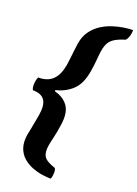

<svg xmlns="http://www.w3.org/2000/svg" viewBox="-191 -853 856 1199"><g transform="rotate(20 237.5 -254.0)"><path d="M309 270Q283 270 250 265Q217 260 183.5 247Q150 234 123 210.5Q96 187 83 150.5Q70 114 78 62Q82 42 87.5 15Q93 -12 97.5 -38Q102 -64 105 -80Q116 -147 94.5 -179Q73 -211 16 -211Q10 -220 9 -235Q8 -250 10 -264Q12 -280 19 -297Q81 -297 115 -330Q149 -363 161 -431Q164 -449 167 -477Q170 -505 173.5 -533.5Q177 -562 180 -583Q188 -632 213 -666Q238 -700 272.5 -722Q307 -744 345 -756Q383 -768 417 -773Q451 -778 475 -778Q475 -773 475 -768Q475 -763 474 -757Q472 -742 466.5 -728Q461 -714 453 -706Q410 -693 385.5 -678Q361 -663 349 -641.5Q337 -620 332 -587Q328 -563 325.5 -528Q323 -493 315 -445Q301 -359 255.5 -316.5Q210 -274 147 -260Q147 -253 149 -251Q209 -236 238.5 -192Q268 -148 254 -63Q247 -14 238.5 20.5Q230 55 226 79Q218 128 234.5 153.5Q251 179 310 198Q316 206 316.5 220.5Q317 235 315 248Q314 255 312.5 260.5Q311 266 309 270Z"/></g></svg>

Font: Petrona ExtraBold
Style: Italic
Weight: 800
Italic angle: -9°
Designer: Ringo R. Seeber
Foundry: Ringo R. Seeber
Version: Version 2.001; ttfautohint (v1.8.3)